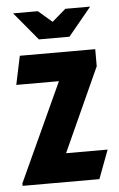

<svg xmlns="http://www.w3.org/2000/svg" viewBox="-48 -660 429 695"><g transform="rotate(-5 166.0 -312.5)"><path d="M26 -625H116L166 -582L216 -625H306L222 -523H111ZM6 -9 170 -366H15L37 -470H311V-408L173 -104H324L285 0H6Z"/></g></svg>

Font: Smooch Sans Thin ExtraBold
Style: Regular
Weight: 800
Version: Version 1.010